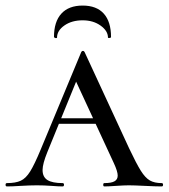

<svg xmlns="http://www.w3.org/2000/svg" viewBox="-25 -670 606 690"><path d="M186 -245H369L376 -225H171ZM556 0Q536 0 496 -2Q456 -4 438 -4Q422 -4 392 -2Q364 0 350 0Q346 0 346 -6Q346 -12 350 -12Q375 -12 386.5 -18.5Q398 -25 398 -39Q398 -54 384 -84L240 -395L272 -434L145 -123Q128 -81 128 -59Q128 -34 145.5 -23Q163 -12 200 -12Q205 -12 205 -6Q205 0 200 0Q186 0 160 -2Q132 -4 108 -4Q83 -4 49 -2Q19 0 0 0Q-5 0 -5 -6Q-5 -12 0 -12Q31 -12 49.5 -20.5Q68 -29 83.5 -54Q99 -79 121 -132L267 -483Q269 -487 273 -487Q277 -487 279 -483L439 -137Q465 -82 481 -56.5Q497 -31 513.5 -21.5Q530 -12 556 -12Q561 -12 561 -6Q561 0 556 0ZM176 -533Q174 -533 171.5 -534.5Q169 -536 169 -537Q169 -592 195.5 -621Q222 -650 272 -650Q322 -650 348 -621Q374 -592 374 -537Q374 -534 368.5 -533.5Q363 -533 363 -535Q363 -559 336.5 -578Q310 -597 272 -597Q233 -597 206.5 -578.5Q180 -560 180 -535Q180 -533 176 -533Z"/></svg>

Font: Cormorant SC Medium
Style: Regular
Weight: 500
Designer: Christian Thalmann (Catharsis Fonts)
Foundry: Catharsis Fonts
Version: Version 4.000